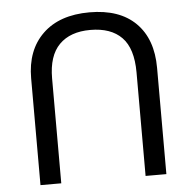

<svg xmlns="http://www.w3.org/2000/svg" viewBox="-52 -776 829 828"><g transform="rotate(-5 362.5 -362.0)"><path d="M90 0V-462Q90 -584 162.5 -654Q235 -724 365 -724Q495 -724 565 -654.5Q635 -585 635 -460V0H545V-448Q545 -552 498 -600Q451 -648 362 -648Q275 -648 227.5 -600Q180 -552 180 -454V0Z"/></g></svg>

Font: Go Noto Current
Style: Regular
Weight: 400
Designer: Monotype Design Team
Foundry: Monotype Imaging Inc.
Version: Version 2.007; ttfautohint (v1.8) -l 8 -r 50 -G 200 -x 14 -D